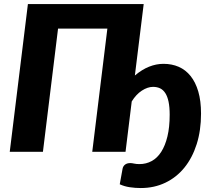

<svg xmlns="http://www.w3.org/2000/svg" viewBox="-20 -748 1047 946"><path d="M644.5 -376Q679.5 -405.5 714.8 -419.5Q750 -433.5 785.5 -433.5Q826.5 -433.5 860.5 -418.8Q894.5 -404 919 -373.5Q943.5 -343 957 -297Q970.5 -251 970.5 -188Q970.5 -105 949 -37.5Q927.5 30 888.5 78Q849.5 126 794.8 152.2Q740 178.5 673.5 178.5Q646.5 178.5 619.5 174.5Q592.5 170.5 570 160L584 83Q586.5 70.5 596.2 63Q606 55.5 622 55.5Q629.5 55.5 640.8 58Q652 60.5 667 60.5Q700 60.5 727.5 45.5Q755 30.5 774.5 0Q794 -30.5 805 -76Q816 -121.5 816 -182.5Q816 -220.5 810.5 -246.8Q805 -273 794.5 -289.2Q784 -305.5 768.8 -312.8Q753.5 -320 734 -320Q707.5 -320 679 -301.5Q650.5 -283 629 -248L598.5 0H434.5L509 -607H266L191.5 0H28L117.5 -728H688Z"/></svg>

Font: Lato ExtraBold
Style: Italic
Weight: 800
Italic angle: -7°
Designer: Lukasz Dziedzic with Adam Twardoch and Botio Nikoltchev
Foundry: tyPoland Lukasz Dziedzic
Version: Version 2.015; 2015-08-06; http://www.latofonts.com/